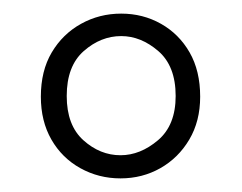

<svg xmlns="http://www.w3.org/2000/svg" viewBox="-20 -732 355 282"><path d="M157 -470Q125 -470 98 -485Q71 -500 55.5 -527Q40 -554 40 -590Q40 -628 56 -655Q72 -682 99 -697Q126 -712 158 -712Q190 -712 216.5 -697Q243 -682 258.5 -655Q274 -628 274 -590Q274 -554 258 -527Q242 -500 215.5 -485Q189 -470 157 -470ZM157 -504Q186 -504 212 -526Q238 -548 238 -591Q238 -635 212.5 -657Q187 -679 158 -679Q128 -679 103 -657Q78 -635 78 -591Q78 -548 102.5 -526Q127 -504 157 -504Z"/></svg>

Font: DM Sans 28pt Thin
Style: Regular
Weight: 250
Version: Version 4.004;gftools[0.9.30]